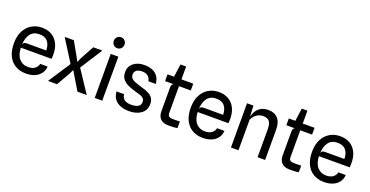

<svg xmlns="http://www.w3.org/2000/svg" viewBox="-31 -1491 4287 2224"><g transform="rotate(20 2113.0 -379.0)"><path d="M289.5 7.5Q215 7.5 158.8 -25Q102.5 -57.5 71.5 -120.8Q40.5 -184 40.5 -275.5Q40.5 -363.5 72.5 -426.5Q104.5 -489.5 160.5 -523Q216.5 -556.5 288 -556.5Q359 -556.5 409.8 -526Q460.5 -495.5 488 -438.8Q515.5 -382 515 -303Q515 -287 514 -276.5Q513 -266 512.5 -254.5H133.5Q137 -164.5 178.8 -118.2Q220.5 -72 285.5 -72Q340.5 -72 370.8 -95.2Q401 -118.5 409 -155H500Q496.5 -103 468.2 -66.5Q440 -30 394 -11.2Q348 7.5 289.5 7.5ZM183 -324.5H421.5Q420.5 -394.5 387 -434.5Q353.5 -474.5 284.5 -474.5Q212 -474.5 174.5 -425.2Q137 -376 133.5 -289.5Q137.5 -310 149.8 -317.2Q162 -324.5 183 -324.5Z M561 0 761 -305.5 762 -238 568 -545.5H681L773 -383L805 -322.5L831 -381.5L920.5 -545.5H1032.5L835 -238L836 -305.5L1038.5 0H924L824.5 -165.5L793 -219L766 -163L672.5 0Z M1137 0V-542.5H1231L1229.5 0ZM1184.5 -630Q1157 -630 1137.8 -649Q1118.5 -668 1118.5 -698Q1118.5 -727.5 1137.8 -746.5Q1157 -765.5 1184.5 -765.5Q1211.5 -765.5 1230.8 -746.5Q1250 -727.5 1250 -698Q1250 -668 1230.5 -649Q1211 -630 1184.5 -630Z M1560 8.5Q1503.5 8.5 1456.8 -8.8Q1410 -26 1381 -62.8Q1352 -99.5 1348.5 -157.5H1440.5Q1449.5 -107.5 1480.2 -88.8Q1511 -70 1558.5 -70Q1591 -70 1617.2 -77Q1643.5 -84 1659 -100.5Q1674.5 -117 1674.5 -145.5Q1674.5 -167.5 1665 -181Q1655.5 -194.5 1638.5 -203.2Q1621.5 -212 1598.8 -218.5Q1576 -225 1549.5 -232.5Q1500 -247 1458 -266.2Q1416 -285.5 1390.5 -318Q1365 -350.5 1365 -405Q1365 -472 1416 -513.8Q1467 -555.5 1550 -555.5Q1602.5 -555.5 1644.8 -539.5Q1687 -523.5 1713.8 -488.2Q1740.5 -453 1746.5 -394H1655Q1650 -421 1636.8 -439.5Q1623.5 -458 1602 -467.5Q1580.5 -477 1549.5 -477Q1523.5 -477 1502.5 -469.8Q1481.5 -462.5 1469 -447Q1456.5 -431.5 1456.5 -406Q1456.5 -378 1471.5 -361Q1486.5 -344 1514 -332.8Q1541.5 -321.5 1578.5 -310.5Q1607 -301.5 1639.5 -291.8Q1672 -282 1700.8 -266Q1729.5 -250 1747.8 -223.2Q1766 -196.5 1766 -153.5Q1766 -76.5 1709 -34Q1652 8.5 1560 8.5Z M2045.5 7.5Q1982 7.5 1948.8 -25.2Q1915.5 -58 1915.5 -118.5V-414.5Q1915.5 -430.5 1922 -444.2Q1928.5 -458 1941 -462L1915.5 -524V-541L1938 -704H2007.5V-134Q2007.5 -102 2022.5 -90.8Q2037.5 -79.5 2074 -79.5Q2100.5 -79.5 2119 -79.8Q2137.5 -80 2157.5 -81.5V0.5Q2130 5.5 2100.8 6.5Q2071.5 7.5 2045.5 7.5ZM1836 -462V-545.5H2153V-462Z M2469.5 7.5Q2395 7.5 2338.8 -25Q2282.5 -57.5 2251.5 -120.8Q2220.5 -184 2220.5 -275.5Q2220.5 -363.5 2252.5 -426.5Q2284.5 -489.5 2340.5 -523Q2396.5 -556.5 2468 -556.5Q2539 -556.5 2589.8 -526Q2640.5 -495.5 2668 -438.8Q2695.5 -382 2695 -303Q2695 -287 2694 -276.5Q2693 -266 2692.5 -254.5H2313.5Q2317 -164.5 2358.8 -118.2Q2400.5 -72 2465.5 -72Q2520.5 -72 2550.8 -95.2Q2581 -118.5 2589 -155H2680Q2676.5 -103 2648.2 -66.5Q2620 -30 2574 -11.2Q2528 7.5 2469.5 7.5ZM2363 -324.5H2601.5Q2600.5 -394.5 2567 -434.5Q2533.5 -474.5 2464.5 -474.5Q2392 -474.5 2354.5 -425.2Q2317 -376 2313.5 -289.5Q2317.5 -310 2329.8 -317.2Q2342 -324.5 2363 -324.5Z M2816 0V-545.5H2895L2905 -340L2896 -381.5Q2902.5 -430 2923.2 -469.8Q2944 -509.5 2981.8 -533.2Q3019.5 -557 3077 -557Q3153 -557 3195.2 -510.2Q3237.5 -463.5 3237.5 -371V0H3144.5V-340.5Q3144.5 -387 3134.2 -415.5Q3124 -444 3101.8 -457Q3079.5 -470 3042.5 -470Q2998 -470 2964.2 -445.5Q2930.5 -421 2909 -378V0Z M3540.5 7.5Q3477 7.5 3443.8 -25.2Q3410.5 -58 3410.5 -118.5V-414.5Q3410.5 -430.5 3417 -444.2Q3423.5 -458 3436 -462L3410.5 -524V-541L3433 -704H3502.5V-134Q3502.5 -102 3517.5 -90.8Q3532.5 -79.5 3569 -79.5Q3595.5 -79.5 3614 -79.8Q3632.5 -80 3652.5 -81.5V0.5Q3625 5.5 3595.8 6.5Q3566.5 7.5 3540.5 7.5ZM3331 -462V-545.5H3648V-462Z M3964.5 7.5Q3890 7.5 3833.8 -25Q3777.5 -57.5 3746.5 -120.8Q3715.5 -184 3715.5 -275.5Q3715.5 -363.5 3747.5 -426.5Q3779.5 -489.5 3835.5 -523Q3891.5 -556.5 3963 -556.5Q4034 -556.5 4084.8 -526Q4135.5 -495.5 4163 -438.8Q4190.5 -382 4190 -303Q4190 -287 4189 -276.5Q4188 -266 4187.5 -254.5H3808.5Q3812 -164.5 3853.8 -118.2Q3895.5 -72 3960.5 -72Q4015.5 -72 4045.8 -95.2Q4076 -118.5 4084 -155H4175Q4171.5 -103 4143.2 -66.5Q4115 -30 4069 -11.2Q4023 7.5 3964.5 7.5ZM3858 -324.5H4096.5Q4095.5 -394.5 4062 -434.5Q4028.5 -474.5 3959.5 -474.5Q3887 -474.5 3849.5 -425.2Q3812 -376 3808.5 -289.5Q3812.5 -310 3824.8 -317.2Q3837 -324.5 3858 -324.5Z"/></g></svg>

Font: Spline Sans
Style: Regular
Weight: 400
Designer: Eben Sorkin, Mirko Velimirovic
Foundry: Sorkin Type
Version: Version 1.001